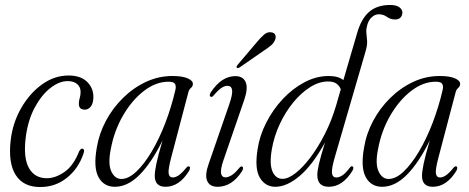

<svg xmlns="http://www.w3.org/2000/svg" viewBox="-20 -744 1890 773"><path d="M252.5 -417.5Q218 -417.5 182.2 -389.2Q146.5 -361 119.2 -309.8Q92 -258.5 83.5 -190Q73.5 -108.5 96.5 -67.5Q119.5 -26.5 168.5 -26.5Q203.5 -26.5 239.8 -51.8Q276 -77 298.5 -134.5Q305 -146 311 -145.5Q315.5 -145.5 317.8 -140.8Q320 -136 316 -125Q295.5 -65 249.2 -28Q203 9 141.5 9Q74 9 43.2 -39.5Q12.5 -88 23 -179Q31 -249 65 -308.5Q99 -368 149 -404Q199 -440 256 -440Q305 -440 330.8 -414.5Q356.5 -389 356 -352Q355.5 -327.5 345.5 -315Q335.5 -302.5 321.5 -302.5Q297 -302.5 297.5 -327Q297.5 -338.5 301 -349.5Q304.5 -360.5 304.5 -374Q304.5 -393.5 290.8 -405.5Q277 -417.5 252.5 -417.5Z M669 -109Q656.5 -61.5 659 -45.5Q661.5 -29.5 675.5 -29.5Q686 -29.5 698.5 -37.5Q711 -45.5 729.5 -68Q736 -76 741.5 -74Q748.5 -71 741.5 -56.5Q702 8 646.5 8Q603 8 603 -36.5Q603 -52.5 609.5 -84.5Q616 -116.5 634.5 -179Q591 -90 542.8 -41Q494.5 8 442.5 8Q398 8 376.8 -30.5Q355.5 -69 369.5 -148.5Q378.5 -205 406 -256.8Q433.5 -308.5 474.8 -349.2Q516 -390 567 -414Q618 -438 674 -438Q714.5 -438 735.8 -428.5Q757 -419 756.5 -406Q756.5 -396.5 748.8 -390Q741 -383.5 738.5 -373ZM426 -143.5Q414 -84 428.2 -53.8Q442.5 -23.5 468.5 -23.5Q497.5 -23.5 529 -53.2Q560.5 -83 590.8 -134Q621 -185 645.8 -249.5Q670.5 -314 686.5 -383.5Q689.5 -399 684 -407Q678.5 -415 658 -415Q607.5 -415 559.2 -377.8Q511 -340.5 475.2 -278.8Q439.5 -217 426 -143.5Z M888 -30Q898 -30 911.5 -37.8Q925 -45.5 943.5 -68Q949.5 -75.5 954.5 -73.5Q963 -70.5 954.5 -55Q914 8 856 8Q824.5 8 814.2 -15.5Q804 -39 820 -84L902.5 -322.5Q917 -364 914.5 -381.2Q912 -398.5 896 -398.5Q884.5 -398.5 871.8 -390.2Q859 -382 839.5 -359Q833.5 -352 828.5 -354.5Q820.5 -357.5 828.5 -372Q871.5 -437.5 927.5 -437.5Q958.5 -437.5 969 -413.5Q979.5 -389.5 963.5 -342.5L880 -100Q867 -62 870 -46Q873 -30 888 -30ZM1013 -573Q1030 -593.5 1043.2 -604.8Q1056.5 -616 1071 -614Q1083.5 -613 1087.8 -604.2Q1092 -595.5 1088 -585Q1083.5 -572 1071.8 -561.8Q1060 -551.5 1043.5 -541L944.5 -472.5Q936.5 -467.5 933 -472Q930.5 -476 937.5 -484Z M1399.5 -57.5Q1359.5 8 1304 8Q1257.5 8 1257.5 -39.5Q1257.5 -55 1263.8 -82.8Q1270 -110.5 1288.5 -170.5Q1238.5 -79.5 1186.8 -35.8Q1135 8 1088.5 8Q1048 8 1026.2 -28.5Q1004.5 -65 1017 -142.5Q1025 -197.5 1051.8 -250Q1078.5 -302.5 1118.2 -345Q1158 -387.5 1205.8 -412.8Q1253.5 -438 1303.5 -438Q1324 -438 1338.8 -433.5Q1353.5 -429 1362.5 -421.5L1418 -611.5Q1434.5 -669 1466.5 -696.5Q1498.5 -724 1550.5 -724Q1575 -724 1587.5 -715Q1600 -706 1600 -693.5Q1600 -681.5 1592.5 -673.5Q1585 -665.5 1571 -665.5Q1552.5 -665.5 1538 -676Q1523.5 -686.5 1505 -686.5Q1489 -686.5 1475.5 -673.5Q1462 -660.5 1457.5 -638.5Q1453.5 -623.5 1455.2 -609.8Q1457 -596 1458 -579Q1459 -562 1452 -538L1328 -111.5Q1315 -67 1316.5 -48.2Q1318 -29.5 1334.5 -29.5Q1345 -29.5 1357.8 -37.5Q1370.5 -45.5 1388.5 -69Q1394 -76.5 1399 -74Q1406 -71.5 1399.5 -57.5ZM1074.5 -143.5Q1064 -83.5 1077 -53.8Q1090 -24 1117.5 -24Q1140.5 -24 1170 -47Q1199.5 -70 1230.2 -110.8Q1261 -151.5 1288.2 -205.2Q1315.5 -259 1333.5 -320.5L1352 -384.5Q1346.5 -398.5 1334.8 -407.2Q1323 -416 1300.5 -416Q1265 -416 1228.8 -393.2Q1192.5 -370.5 1160.8 -331.8Q1129 -293 1106.2 -244.2Q1083.5 -195.5 1074.5 -143.5Z M1745 -109Q1732.5 -61.5 1735 -45.5Q1737.5 -29.5 1751.5 -29.5Q1762 -29.5 1774.5 -37.5Q1787 -45.5 1805.5 -68Q1812 -76 1817.5 -74Q1824.5 -71 1817.5 -56.5Q1778 8 1722.5 8Q1679 8 1679 -36.5Q1679 -52.5 1685.5 -84.5Q1692 -116.5 1710.5 -179Q1667 -90 1618.8 -41Q1570.5 8 1518.5 8Q1474 8 1452.8 -30.5Q1431.5 -69 1445.5 -148.5Q1454.5 -205 1482 -256.8Q1509.5 -308.5 1550.8 -349.2Q1592 -390 1643 -414Q1694 -438 1750 -438Q1790.5 -438 1811.8 -428.5Q1833 -419 1832.5 -406Q1832.5 -396.5 1824.8 -390Q1817 -383.5 1814.5 -373ZM1502 -143.5Q1490 -84 1504.2 -53.8Q1518.5 -23.5 1544.5 -23.5Q1573.5 -23.5 1605 -53.2Q1636.5 -83 1666.8 -134Q1697 -185 1721.8 -249.5Q1746.5 -314 1762.5 -383.5Q1765.5 -399 1760 -407Q1754.5 -415 1734 -415Q1683.5 -415 1635.2 -377.8Q1587 -340.5 1551.2 -278.8Q1515.5 -217 1502 -143.5Z"/></svg>

Font: Fraunces 144pt Soft Light
Style: Italic
Weight: 300
Italic angle: -16°
Version: Version 1.000;[b76b70a41]